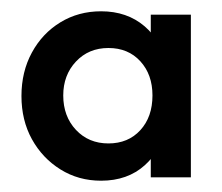

<svg xmlns="http://www.w3.org/2000/svg" viewBox="-20 -720 394 340"><path d="M159 -400Q119 -400 87 -420Q55 -440 36.5 -473.5Q18 -507 18 -550Q18 -593 36.5 -627Q55 -661 87 -680.5Q119 -700 159 -700Q205 -700 236 -673.5Q267 -647 271 -606V-494Q267 -455 236.5 -427.5Q206 -400 159 -400ZM172 -466Q207 -466 228.5 -489.5Q250 -513 250 -551Q250 -588 228.5 -611.5Q207 -635 172 -635Q137 -635 114.5 -611Q92 -587 92 -551Q92 -514 114.5 -490Q137 -466 172 -466ZM247 -406V-483L258 -554L247 -623V-694H318V-406Z"/></svg>

Font: Outfit Thin
Style: Regular
Weight: 400
Version: Version 1.100;gftools[0.9.27]